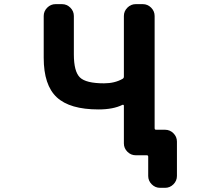

<svg xmlns="http://www.w3.org/2000/svg" viewBox="-20 -775 1040 933"><path d="M582 -261.7Q582 -263.7 580.1 -265.1Q578.1 -266.6 575.2 -265.6Q530.3 -243.2 459 -243.2Q319.3 -243.2 255.9 -302.2Q192.4 -361.3 192.4 -494.1V-697.3Q192.4 -720.7 209.5 -737.8Q226.6 -754.9 250 -754.9H281.2Q304.7 -754.9 321.8 -737.8Q338.9 -720.7 338.9 -697.3V-510.7Q338.9 -427.7 368.2 -398.9Q397.5 -370.1 485.4 -370.1Q537.1 -370.1 575.2 -391.6Q582 -395.5 582 -402.3V-697.3Q582 -720.7 599.1 -737.8Q616.2 -754.9 639.6 -754.9H673.8Q697.3 -754.9 714.4 -737.8Q731.4 -720.7 731.4 -697.3V-152.3Q731.4 -144.5 738.3 -144.5H782.2Q805.7 -144.5 822.8 -127.4Q839.8 -110.4 839.8 -86.9V80.1Q839.8 103.5 822.8 120.6Q805.7 137.7 782.2 137.7H757.8Q734.4 137.7 717.3 120.6Q700.2 103.5 700.2 80.1V-13.7Q700.2 -20.5 693.4 -20.5H678.7H639.6Q616.2 -20.5 599.1 -37.6Q582 -54.7 582 -78.1Z"/></svg>

Font: Gen Jyuu Gothic Monospace Bold
Style: Bold
Weight: 700
Designer: [Source Han Sans]
Ryoko NISHIZUKA  (kana & ideographs); Paul D. Hunt (Latin, Greek & Cyrillic); Wenlong ZHANG  (bopomofo
Version: Version 1.002.20150607